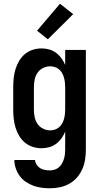

<svg xmlns="http://www.w3.org/2000/svg" viewBox="-20 -788 540 1031"><path d="M248 223Q225 223 202.5 220Q180 217 158.5 209Q137 201 118 188Q99 175 85.5 156.5Q72 138 64.5 115.5Q57 93 57 71H168Q169 84 176.5 96Q184 108 195.5 115Q207 122 220.5 124.5Q234 127 248 127Q261 127 273.5 123Q286 119 296 110.5Q306 102 312.5 90.5Q319 79 323 66.5Q327 54 328.5 41Q330 28 330 15V-81Q322 -62 310 -45Q298 -28 281 -15.5Q264 -3 244 2.5Q224 8 203 8Q179 8 155.5 0.5Q132 -7 113.5 -22.5Q95 -38 82.5 -59.5Q70 -81 63 -104Q56 -127 53.5 -151.5Q51 -176 51 -200V-320Q51 -344 53.5 -368.5Q56 -393 63 -416Q70 -439 82.5 -460.5Q95 -482 113.5 -497.5Q132 -513 155.5 -520.5Q179 -528 203 -528Q224 -528 244 -522.5Q264 -517 281 -504.5Q298 -492 310 -475Q322 -458 330 -439V-520H441V15Q441 42 437 68.5Q433 95 422 120Q411 145 393 165.5Q375 186 351.5 199Q328 212 301.5 217.5Q275 223 248 223ZM249 -88Q262 -88 274.5 -92Q287 -96 297 -104.5Q307 -113 313.5 -124.5Q320 -136 323.5 -148.5Q327 -161 328.5 -174Q330 -187 330 -200V-320Q330 -333 328.5 -346Q327 -359 323.5 -371.5Q320 -384 313.5 -395.5Q307 -407 297 -415.5Q287 -424 274.5 -428Q262 -432 249 -432Q229 -432 210.5 -422.5Q192 -413 181 -396.5Q170 -380 166 -360Q162 -340 162 -320V-200Q162 -180 166 -160Q170 -140 181 -123.5Q192 -107 210.5 -97.5Q229 -88 249 -88ZM237 -577 179 -623 302 -768 373 -712Z"/></svg>

Font: Iosevka Term
Style: Bold
Weight: 700
Monospace: yes
Designer: Belleve Invis
Foundry: Belleve Invis
Version: Version 30.0.1